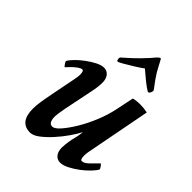

<svg xmlns="http://www.w3.org/2000/svg" viewBox="-186 -745 856 856"><g transform="rotate(45 242.5 -317.0)"><path d="M149.4 6.8Q83 6.8 83 -78.1Q83 -96.7 86.9 -123Q90.8 -149.4 97.7 -183.6L121.1 -302.7Q123 -311.5 124 -319.3Q125 -327.1 125 -334Q125 -357.4 115.2 -357.4Q107.4 -357.4 95.2 -348.6Q83 -339.8 71.3 -328.1Q59.6 -316.4 52.7 -308.6Q50.8 -308.6 43.9 -318.4Q37.1 -328.1 37.1 -332Q43 -343.8 59.1 -360.4Q75.2 -377 96.7 -393.1Q118.2 -409.2 140.1 -420.4Q162.1 -431.6 178.7 -431.6Q197.3 -431.6 209 -417.5Q220.7 -403.3 220.7 -378.9Q220.7 -352.5 212.9 -316.4L184.6 -177.7Q180.7 -156.2 178.7 -143.1Q176.8 -129.9 176.8 -123Q176.8 -82 200.2 -82Q214.8 -82 235.8 -106Q256.8 -129.9 279.8 -168Q302.7 -206.1 320.8 -250.5Q338.9 -294.9 347.7 -335.9L366.2 -424.8Q383.8 -429.7 409.2 -429.7Q432.6 -429.7 454.1 -424.8L394.5 -114.3Q393.6 -109.4 393.1 -103.5Q392.6 -97.7 392.6 -90.8Q392.6 -66.4 402.3 -66.4Q417 -66.4 435.5 -85Q454.1 -103.5 469.7 -119.1Q471.7 -119.1 478.5 -109.9Q485.4 -100.6 485.4 -96.7Q479.5 -85 462.9 -67.4Q446.3 -49.8 424.3 -33.2Q402.3 -16.6 379.4 -4.9Q356.4 6.8 338.9 6.8Q320.3 6.8 308.6 -7.3Q296.9 -21.5 296.9 -46.9Q296.9 -54.7 298.3 -68.8Q299.8 -83 303.7 -103.5Q311.5 -131.8 313 -146.5Q314.5 -161.1 314.5 -161.1Q303.7 -139.6 283.7 -110.8Q263.7 -82 239.3 -55.2Q214.8 -28.3 191.4 -10.7Q168 6.8 149.4 6.8ZM201.2 -493.2Q197.3 -493.2 195.8 -501Q194.3 -508.8 196.3 -513.7Q200.2 -517.6 218.3 -533.2Q236.3 -548.8 263.7 -576.2Q279.3 -591.8 291.5 -605.5Q303.7 -619.1 312.5 -629.9Q322.3 -639.6 326.2 -639.6Q330.1 -639.6 334 -629.9Q341.8 -614.3 348.6 -602.5Q355.5 -590.8 359.4 -583Q377.9 -553.7 392.1 -535.6Q406.2 -517.6 407.2 -513.7Q403.3 -493.2 394.5 -493.2Q390.6 -493.2 375 -504.4Q359.4 -515.6 341.3 -530.8Q323.2 -545.9 309.6 -557.6Q293.9 -545.9 269.5 -530.8Q245.1 -515.6 225.6 -504.4Q206.1 -493.2 201.2 -493.2Z"/></g></svg>

Font: Crimson Text SemiBold
Style: Italic
Weight: 600
Italic angle: -11°
Designer: Sebastian Kosch
Foundry: Sebastian Kosch
Version: Version 1.100; ttfautohint (v1.8.4)